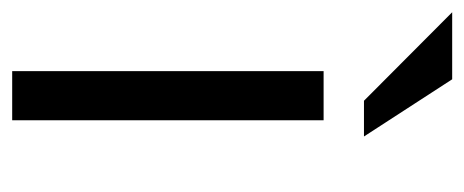

<svg xmlns="http://www.w3.org/2000/svg" viewBox="-254 -532 780 323"><g transform="rotate(90 136.5 -370.0)"><path d="M176.8 -523.9V0H94.2V-523.9ZM107.9 -740.2 204.1 -591.8H144L-4.9 -740.2Z"/></g></svg>

Font: SolaimanLipi
Style: Normal
Weight: 400
Designer: Solaiman Karim
Foundry: Al Mamun Sumon
Version: Version 2.000